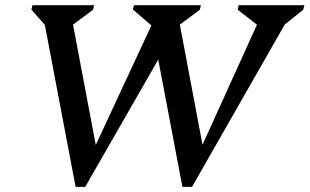

<svg xmlns="http://www.w3.org/2000/svg" viewBox="-20 -710 1198 743"><path d="M685.9 13.1 557.4 -663.4 596.7 -585.3 494.3 -672.9 498.4 -690H757.4L753.1 -671.9L644.9 -591.9L666.5 -664.8L773.9 -95.8H739.1L994.3 -658.4L1004.4 -590.9L899.6 -672.7L903.9 -690H1157.7L1153.3 -672.1L1048.4 -588.3L1107.2 -659.5L723.1 13.1ZM272.6 13.1 144.1 -663.4 176.9 -587 101.5 -672.9 105.6 -690H344.1L339.8 -671.9L231.6 -591.9L253.2 -664.8L360.6 -95.8H325.8L587.6 -658.4L652.9 -584.9L309.8 13.1Z"/></svg>

Font: Platypi Light
Style: Italic
Weight: 300
Italic angle: -13°
Designer: David Sargent
Foundry: Bolt Cutter Type
Version: Version 1.200